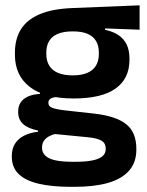

<svg xmlns="http://www.w3.org/2000/svg" viewBox="-20 -530 565 740"><path d="M264 -150.5Q152.5 -150.5 95 -194.8Q37.5 -239 37.5 -319V-326.5Q37.5 -379.5 60.5 -416.8Q83.5 -454 132.5 -475Q181.5 -496 259.5 -499L518 -509.5V-415.5L385 -420.5V-415Q416.5 -408.5 437.2 -394.2Q458 -380 468.5 -357.8Q479 -335.5 479 -304V-299.5Q479 -227 425.5 -188.8Q372 -150.5 264 -150.5ZM258 93.5H272Q311 93.5 336.5 88.2Q362 83 374.8 72.2Q387.5 61.5 387.5 44.5V43Q387.5 22 371.2 12.2Q355 2.5 319 -1L175.5 -15L205 -16.5Q186.5 -13 172.2 -6.2Q158 0.5 150 11.5Q142 22.5 142 38.5V39.5Q142 58 155 70.2Q168 82.5 194 88Q220 93.5 258 93.5ZM251 190Q180 190 129.5 178.2Q79 166.5 52.2 141Q25.5 115.5 25.5 73.5V71.5Q25.5 43 38 23.5Q50.5 4 73.5 -7.5Q96.5 -19 126.5 -22V-27Q88.5 -34.5 69.2 -51.8Q50 -69 50 -99V-99.5Q50 -120.5 59.5 -135Q69 -149.5 87.8 -158Q106.5 -166.5 134 -168V-182.5L242.5 -155.5L207.5 -156.5Q184.5 -156 175.5 -150.2Q166.5 -144.5 166.5 -134V-133.5Q166.5 -120.5 180.5 -114.8Q194.5 -109 227 -105L344.5 -92Q427 -82.5 466.2 -51.5Q505.5 -20.5 505.5 44V46.5Q505.5 96 477.5 127.8Q449.5 159.5 396.8 174.8Q344 190 269 190ZM260.5 -239.5Q294 -239.5 316.2 -249Q338.5 -258.5 349.8 -277Q361 -295.5 361 -322V-327.5Q361 -354 350 -372.2Q339 -390.5 317 -399.8Q295 -409 261.5 -409H260Q224.5 -409 202 -399.2Q179.5 -389.5 169 -371.2Q158.5 -353 158.5 -327.5V-322Q158.5 -295.5 169.8 -277Q181 -258.5 203.8 -249Q226.5 -239.5 260.5 -239.5Z"/></svg>

Font: Anek Odia Medium SemiBold
Style: Regular
Weight: 600
Version: Version 1.003